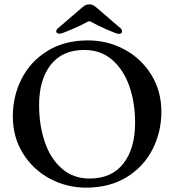

<svg xmlns="http://www.w3.org/2000/svg" viewBox="-20 -850 802 884"><path d="M39 -315Q39 -407 79.5 -487Q120 -567 198.5 -615.5Q277 -664 385 -664Q475 -664 552.5 -622.5Q630 -581 676.5 -506Q723 -431 723 -335Q723 -243 682.5 -163Q642 -83 563.5 -34.5Q485 14 376 14Q287 14 209.5 -27.5Q132 -69 85.5 -144Q39 -219 39 -315ZM602 -285Q602 -377 575.5 -453Q549 -529 496.5 -574.5Q444 -620 368 -620Q267 -620 213.5 -551.5Q160 -483 160 -366Q160 -274 186 -197Q212 -120 264.5 -74Q317 -28 392 -28Q494 -28 548 -97Q602 -166 602 -285ZM239 -706Q239 -713 246 -719L347 -806Q364 -821 372 -825.5Q380 -830 391 -830Q402 -830 410 -825.5Q418 -821 435 -806L536 -719Q542 -714 542 -706Q542 -694 527 -694Q517 -694 471 -714.5Q425 -735 402 -748Q397 -752 391 -752Q385 -752 380 -748Q357 -735 311 -715Q265 -695 255 -695Q239 -695 239 -706Z"/></svg>

Font: EB Garamond Medium
Style: Regular
Weight: 500
Designer: Georg Duffner and Octavio Pardo
Foundry: Georg Duffner
Version: Version 1.000